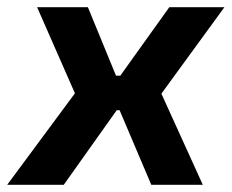

<svg xmlns="http://www.w3.org/2000/svg" viewBox="-52 -513 643 533"><path d="M396 -253 511 0H368L280 -207H272L125 0H-32L156 -254L51 -493H192L270 -303H282L418 -493H571Z"/></svg>

Font: Exo 2.0
Style: Bold Italic
Weight: 700
Italic angle: -8°
Designer: Natanael Gama
Version: Version 1.001;PS 001.001;hotconv 1.0.70;makeotf.lib2.5.58329